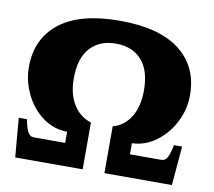

<svg xmlns="http://www.w3.org/2000/svg" viewBox="-76 -765 948 852"><g transform="rotate(10 398.0 -339.0)"><path d="M30 -176H67Q73 -142 82.5 -122Q92 -102 111 -102H252V-152Q190 -153 140.5 -190Q91 -227 63 -285.5Q35 -344 35 -406Q35 -534 127 -606Q219 -678 398 -678Q577 -678 669 -606Q761 -534 761 -406Q761 -344 732.5 -286.5Q704 -229 654 -191.5Q604 -154 544 -152V-102H685Q704 -102 713.5 -122Q723 -142 729 -176H766L751 0H447V-211Q498 -225 527 -272Q556 -319 556 -391Q556 -482 514 -528.5Q472 -575 398 -575Q325 -575 282.5 -528.5Q240 -482 240 -391Q240 -320 269.5 -273Q299 -226 349 -211V0H45Z"/></g></svg>

Font: Taviraj Black
Style: Regular
Weight: 900
Designer: Katatrad Team
Foundry: CadsonDemak
Version: Version 1.030